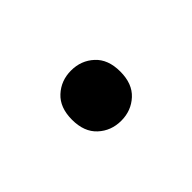

<svg xmlns="http://www.w3.org/2000/svg" viewBox="-30 -221 343 343"><g transform="rotate(45 141.5 -50.0)"><path d="M78.1 -50.3Q78.1 -24.9 94.5 -7.1Q110.8 10.7 141.6 10.7Q172.4 10.7 188.7 -7.1Q205.1 -24.9 205.1 -50.3Q205.1 -75.7 188.7 -93.5Q172.4 -111.3 141.6 -111.3Q110.8 -111.3 94.5 -93.5Q78.1 -75.7 78.1 -50.3Z"/></g></svg>

Font: Roboto Flex
Style: Regular
Weight: 400
Designer: Berlow after Robertson
Foundry: Google
Version: Version 3.200;gftools[0.9.32]